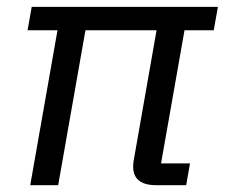

<svg xmlns="http://www.w3.org/2000/svg" viewBox="-20 -544 660 564"><path d="M68.8 0 148.9 -455.1H61L73.2 -523.9H620.1L607.9 -455.1H522L453.1 -64H538.1L526.9 0H439Q359.9 0 373 -74.2L439.9 -455.1H231L150.9 0Z"/></svg>

Font: Hubot Sans
Style: Italic
Weight: 400
Italic angle: -10°
Designer: Deni Anggara
Foundry: GitHub
Version: Version 1.001;gftools[0.9.31]